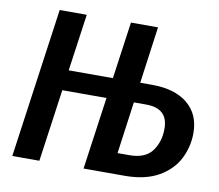

<svg xmlns="http://www.w3.org/2000/svg" viewBox="-77 -782 998 873"><g transform="rotate(10 422.0 -345.5)"><path d="M826 -245Q826 -183 798 -127Q770 -71 708.5 -35.5Q647 0 551 0H362L409 -334H205L158 0H33L130 -691H255L218 -428H422L459 -691H584L548 -429H603Q708 -429 767 -380.5Q826 -332 826 -245ZM693 -242Q693 -336 592 -336H535L502 -96H556Q630 -96 661.5 -139Q693 -182 693 -242Z"/></g></svg>

Font: Fira Sans Condensed Medium
Style: Italic
Weight: 500
Width: 3
Italic angle: -8°
Designer: bBox Type GmbH & Carrois Corporate GbR & Edenspiekermann AG
Foundry: bBox Type GmbH & Carrois Corporate GbR & Edenspiekermann AG
Version: Version 4.301